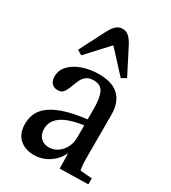

<svg xmlns="http://www.w3.org/2000/svg" viewBox="-195 -900 901 1010"><g transform="rotate(30 255.0 -394.5)"><path d="M96 -215Q161 -275 326 -294V-359Q326 -421 311 -454.5Q296 -488 251 -488Q226 -488 210.5 -477.5Q195 -467 187 -452Q179 -437 169 -411Q158 -379 146.5 -363.5Q135 -348 111 -348Q89 -348 75.5 -362Q62 -376 62 -403Q62 -442 89.5 -470.5Q117 -499 162.5 -514.5Q208 -530 260 -530Q422 -530 422 -375V-120Q422 -70 428 -42L500 -36V0L328 4L326 -86H324Q305 -44 264 -17Q223 10 172 10Q119 10 85.5 -21Q52 -52 52 -110Q52 -174 96 -215ZM221 -64Q248 -64 272 -79Q296 -94 311 -121.5Q326 -149 326 -184V-258Q237 -245 194.5 -215Q152 -185 152 -137Q152 -103 171.5 -83.5Q191 -64 221 -64ZM248 -799Q269 -799 285.5 -785Q302 -771 318 -740L397 -586L368 -569L250 -697H246L128 -569L99 -586L178 -740Q194 -771 210.5 -785Q227 -799 248 -799Z"/></g></svg>

Font: Minipax
Style: Regular
Weight: 400
Designer: Raphaël Ronot, Igor Stepanchenko (Cyrillic)
Foundry: steppetype
Version: Version 1.002